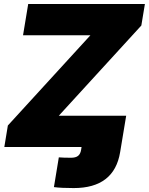

<svg xmlns="http://www.w3.org/2000/svg" viewBox="-20 -748 757 977"><path d="M254.4 204.1 279.3 52.7Q290.5 53.7 306.4 54.2Q322.3 54.7 341.3 54.7Q365.2 54.7 377.2 45.2Q389.2 35.6 392.6 15.1L395 0H595.7L591.3 26.4Q576.2 117.7 517.1 163.3Q458 209 355 209Q324.7 209 298.6 207.8Q272.5 206.5 254.4 204.1ZM2 0 20 -109.4 439.9 -568.4H97.2L123.5 -727.5H717.3L699.2 -618.2L279.3 -159.2H622.1L595.7 0Z"/></svg>

Font: Inter 24pt Black
Style: Italic
Weight: 900
Italic angle: -9.3988°
Designer: Rasmus Andersson
Foundry: rsms
Version: Version 4.001;git-66647c0bb